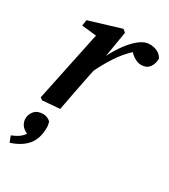

<svg xmlns="http://www.w3.org/2000/svg" viewBox="-187 -583 825 939"><g transform="rotate(30 225.0 -113.5)"><path d="M44 -2 127 -398 44 -407 49 -440 227 -494 243 -481 219 -337Q241 -380 267 -415Q293 -450 321 -471.5Q349 -493 377 -493Q401 -493 420.5 -483.5Q440 -474 450 -454Q450 -424 434.5 -404Q419 -384 390 -384Q357 -384 323 -418Q284 -381 255 -336.5Q226 -292 203 -244L196 -212Q185 -159 175 -106.5Q165 -54 155 0L57 8ZM144 112Q144 174 113.5 211Q83 248 23 267L10 233Q37 222 51.5 211Q66 200 75 186Q52 176 41.5 160Q31 144 31 125Q31 101 47.5 82Q64 63 96 63Q121 63 139 81Q141 89 142.5 96.5Q144 104 144 112Z"/></g></svg>

Font: Source Serif 4 Semibold
Style: Italic
Weight: 600
Italic angle: -12°
Designer: Frank Grießhammer
Foundry: Adobe
Version: Version 4.005;hotconv 1.1.0;makeotfexe 2.6.0